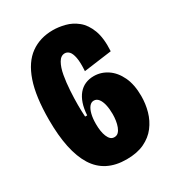

<svg xmlns="http://www.w3.org/2000/svg" viewBox="-167 -773 808 886"><g transform="rotate(-30 236.5 -329.5)"><path d="M248 14Q134 14 81 -71Q28 -156 28 -323Q28 -447 54.5 -524Q81 -601 131 -637Q181 -673 250 -673Q280 -673 313.5 -664.5Q347 -656 375.5 -633Q404 -610 420.5 -567Q437 -524 433 -455L284 -435Q287 -481 282 -506.5Q277 -532 267 -542.5Q257 -553 244 -553Q223 -553 209.5 -529.5Q196 -506 189.5 -469.5Q183 -433 180.5 -392Q178 -351 178 -315Q178 -303 178.5 -283.5Q179 -264 180 -253H191Q193 -288 202 -314.5Q211 -341 226 -359Q241 -377 261.5 -386Q282 -395 307 -395Q346 -395 379 -373Q412 -351 432 -309Q452 -267 452 -206Q452 -164 441 -125Q430 -86 406 -54.5Q382 -23 343 -4.5Q304 14 248 14ZM250 -103Q263 -103 271.5 -111.5Q280 -120 285.5 -134.5Q291 -149 293.5 -166Q296 -183 296 -200Q296 -227 291 -249Q286 -271 276 -284Q266 -297 251 -297Q237 -297 227 -284.5Q217 -272 211.5 -250Q206 -228 206 -199Q206 -179 208.5 -162Q211 -145 216.5 -131.5Q222 -118 230 -110.5Q238 -103 250 -103Z"/></g></svg>

Font: Bricolage Grotesque 48pt Condensed ExtraBold
Style: Regular
Weight: 800
Width: 3
Designer: Mathieu Triay
Foundry: Atelier Triay
Version: Version 1.001;gftools[0.9.33.dev8+g029e19f]